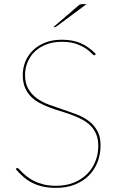

<svg xmlns="http://www.w3.org/2000/svg" viewBox="-20 -900 575 928"><path d="M441 -636Q438.5 -633 435.5 -633Q431 -633 421.8 -643.2Q412.5 -653.5 394.8 -665.5Q377 -677.5 349 -687.8Q321 -698 279 -698Q236 -698 202.8 -684.8Q169.5 -671.5 147 -649.5Q124.5 -627.5 112.8 -598.5Q101 -569.5 101 -538Q101 -497.5 116.8 -470.5Q132.5 -443.5 158 -425Q183.5 -406.5 216.5 -394.2Q249.5 -382 283.5 -370.8Q317.5 -359.5 350.5 -347Q383.5 -334.5 409 -315.2Q434.5 -296 450.2 -267.8Q466 -239.5 466 -197Q466 -154 451.5 -116.8Q437 -79.5 409.5 -51.8Q382 -24 342 -8Q302 8 251 8Q215.5 8 187.5 1.8Q159.5 -4.5 136.2 -16.2Q113 -28 93.5 -44.8Q74 -61.5 56 -83L58 -85Q59.5 -86.5 60.5 -87.2Q61.5 -88 64 -88Q67 -88 72.8 -81.8Q78.5 -75.5 88.5 -65.8Q98.5 -56 112.5 -45Q126.5 -34 146.5 -24.2Q166.5 -14.5 192.2 -8.2Q218 -2 251 -2Q299.5 -2 337.2 -17.5Q375 -33 401.2 -59.2Q427.5 -85.5 441.2 -120.5Q455 -155.5 455 -195Q455 -228 444.8 -252Q434.5 -276 417 -293.2Q399.5 -310.5 376.2 -322.8Q353 -335 326.5 -344.8Q300 -354.5 272.5 -362.8Q245 -371 218.5 -381Q192 -391 168.8 -403.8Q145.5 -416.5 128 -434.8Q110.5 -453 100.2 -478.2Q90 -503.5 90 -538Q90 -571.5 102.5 -602.2Q115 -633 139 -656.5Q163 -680 198.2 -694Q233.5 -708 279 -708Q330 -708 369.2 -691.5Q408.5 -675 443 -639ZM398 -880 253 -772Q248.5 -769 244 -769H238L359 -873Q363.5 -877 367.5 -878.5Q371.5 -880 380 -880Z"/></svg>

Font: Lato TR Hairline
Style: Regular
Weight: 250
Designer: Lukasz Dziedzic
Foundry: Lukasz Dziedzic
Version: Version 1.104 2013